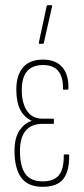

<svg xmlns="http://www.w3.org/2000/svg" viewBox="-20 -715 324 741"><path d="M144 6Q88 6 62 -29.5Q36 -65 36 -133Q36 -184 56 -212.5Q76 -241 102 -248V-249Q74 -262 58.5 -291Q43 -320 43 -369Q43 -425 69 -455Q95 -485 145 -485Q196 -485 221 -455Q246 -425 244 -372Q244 -369 240 -369H226Q223 -369 223 -372Q225 -464 146 -464Q105 -464 84.5 -440Q64 -416 64 -367Q64 -318 84 -287.5Q104 -257 144 -257H185Q188 -257 188 -254V-240Q188 -237 185 -237H144Q101 -237 79 -210.5Q57 -184 57 -132Q57 -74 77.5 -44.5Q98 -15 145 -15Q188 -15 207.5 -39Q227 -63 226 -116Q226 -119 230 -119H243Q247 -119 247 -116Q248 -55 224.5 -24.5Q201 6 144 6ZM132 -546Q129 -546 130 -551L160 -691Q161 -695 164 -695H178Q182 -695 181 -690L149 -549Q148 -546 145 -546Z"/></svg>

Font: Sofia Sans Extra Condensed Thin
Style: Regular
Weight: 250
Version: Version 4.100